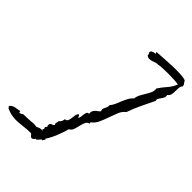

<svg xmlns="http://www.w3.org/2000/svg" viewBox="-468 -1072 1288 1288"><g transform="rotate(45 176.0 -428.0)"><path d="M142.6 18.6 132.8 36.1Q127.9 35.2 124 36.1Q117.2 43.9 111.3 50.8Q105.5 57.6 97.7 63.5Q96.7 62.5 96.2 61.5Q95.7 60.5 94.7 59.6Q89.8 64.5 86.9 68.4Q84 72.3 81.1 74.2Q68.4 80.1 62 74.7Q55.7 69.3 48.8 60.5Q47.9 58.6 46.9 58.6Q45.9 58.6 44.9 56.6Q10.7 56.6 -16.1 60.1Q-43 63.5 -68.4 65.4Q-93.8 67.4 -120.1 64Q-146.5 60.5 -178.7 46.9L-190.4 32.2Q-181.6 21.5 -172.9 17.1Q-164.1 12.7 -154.3 10.3Q-144.5 7.8 -134.3 6.8Q-124 5.9 -112.3 2Q-111.3 3.9 -110.4 8.8Q-109.4 13.7 -107.4 15.6Q-98.6 14.6 -90.3 8.3Q-82 2 -69.3 2.9Q-61.5 3.9 -53.7 2.9Q-45.9 2 -38.1 2Q-23.4 2 -14.6 1Q-5.9 0 1.5 -1Q8.8 -2 17.1 -1.5Q25.4 -1 40 1Q65.4 -13.7 86.9 -9.8Q84 -14.6 79.1 -17.6L86.9 -24.4Q85 -28.3 83 -32.7Q81.1 -37.1 83 -42L91.8 -49.8Q86.9 -54.7 86.9 -62Q86.9 -69.3 88.9 -76.2Q96.7 -84 104.5 -85Q112.3 -85.9 119.1 -96.7Q111.3 -101.6 114.7 -112.3Q118.2 -123 118.2 -131.8Q135.7 -142.6 138.7 -170.9Q153.3 -170.9 158.2 -181.6Q163.1 -192.4 165 -206.5Q167 -220.7 168.9 -235.4Q170.9 -250 179.7 -258.8Q186.5 -259.8 189.5 -252Q192.4 -244.1 195.3 -239.3Q201.2 -247.1 202.6 -259.3Q204.1 -271.5 205.6 -283.2Q207 -294.9 210.9 -302.7Q214.8 -310.5 227.5 -310.5Q225.6 -327.1 230 -336.4Q234.4 -345.7 241.2 -352.5Q248 -359.4 256.3 -364.7Q264.6 -370.1 272.5 -379.9Q266.6 -389.6 268.6 -397.5Q270.5 -405.3 274.4 -412.6Q278.3 -419.9 281.7 -428.2Q285.2 -436.5 283.2 -447.3Q296.9 -463.9 305.7 -483.9Q314.5 -503.9 322.8 -524.4Q331.1 -544.9 341.3 -564Q351.6 -583 368.2 -596.7Q371.1 -620.1 381.3 -638.7Q391.6 -657.2 402.3 -674.8Q413.1 -692.4 421.4 -710.4Q429.7 -728.5 426.8 -750Q446.3 -780.3 471.2 -808.1Q496.1 -835.9 509.8 -871.1Q495.1 -874 467.3 -875.5Q439.5 -877 410.2 -877Q380.9 -877 356 -875.5Q331.1 -874 322.3 -871.1H319.3Q309.6 -872.1 298.3 -867.7Q287.1 -863.3 275.4 -859.9Q263.7 -856.4 251.5 -856.4Q239.3 -856.4 227.5 -867.2L228.5 -874Q226.6 -878.9 223.6 -882.8Q220.7 -886.7 221.7 -891.6Q221.7 -893.6 223.1 -896.5Q224.6 -899.4 224.6 -900.4Q233.4 -905.3 240.2 -908.2Q247.1 -911.1 258.8 -909.2Q256.8 -912.1 255.9 -916.5Q254.9 -920.9 253.9 -923.8Q276.4 -924.8 314 -927.7Q351.6 -930.7 391.1 -932.1Q430.7 -933.6 466.3 -932.1Q502 -930.7 521.5 -923.8Q522.5 -922.9 524.9 -918.9Q527.3 -915 530.3 -910.6Q533.2 -906.2 536.1 -902.8Q539.1 -899.4 539.1 -899.4V-893.6Q542 -891.6 542 -885.7Q531.2 -872.1 530.3 -856.4Q529.3 -840.8 529.3 -825.2Q529.3 -809.6 526.4 -795.4Q523.4 -781.2 508.8 -770.5Q512.7 -755.9 507.3 -745.1Q502 -734.4 495.1 -725.6Q488.3 -716.8 483.4 -708.5Q478.5 -700.2 482.4 -688.5Q460 -641.6 437 -594.2Q414.1 -546.9 396.5 -496.1Q373 -478.5 360.8 -448.2Q348.6 -418 337.4 -385.3Q326.2 -352.5 312.5 -323.2Q298.8 -293.9 274.4 -277.3L278.3 -267.6Q258.8 -262.7 251.5 -246.1Q244.1 -229.5 239.7 -209.5Q235.4 -189.5 229 -169.9Q222.7 -150.4 205.1 -141.6Q193.4 -100.6 177.2 -60.1Q161.1 -19.5 138.7 14.6Z"/></g></svg>

Font: Homemade Apple
Style: Regular
Weight: 400
Designer: Font Diner, Inc
Foundry: Font Diner, Inc
Version: Version 1.000